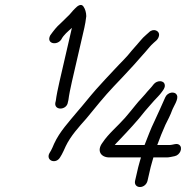

<svg xmlns="http://www.w3.org/2000/svg" viewBox="-20 -710 773 772"><path d="M222 -78 228.5 -89C233.2 -97.7 238.4 -108.7 244.2 -122C264.4 -164.1 297.6 -199.9 326.8 -233C362.4 -276.4 399.9 -323.2 437.8 -363C456.7 -381.8 488.5 -417.3 505.4 -435C525.9 -456.4 545.7 -481 566.1 -503C580.1 -518.6 583 -524.4 598.2 -538L609.5 -548C614.7 -553.3 618 -559.5 619.3 -566.5C623 -586.7 596.5 -598 578.9 -580L567.6 -570C558.4 -562 551.5 -555 546.7 -549C536.4 -536.1 521.8 -520.9 510.1 -507C486.8 -477 468.2 -461.3 440.5 -431C414.2 -402.8 392.4 -380.1 365.8 -350C340.5 -321.4 314.9 -288.2 290 -260C257.7 -220.7 220 -181.2 197.5 -132C192.9 -120.7 188.8 -111.7 185.2 -105L178.7 -94C162.9 -64.2 204.9 -47.8 222 -78ZM542.8 42C557 42 569.8 31.3 573.1 17L585.8 -38C586.9 -42.7 588.8 -49.7 591.6 -59C593 -65 594.7 -71 596.8 -77H650.8C659.1 -77 672.6 -80 681.9 -82C704.4 -86.3 716.2 -115.9 700.9 -127.5C690.2 -135.7 675.9 -127 662.3 -127H612.3C622 -154.3 634.3 -184 645 -208L659.9 -238C665.1 -248.7 668.7 -257.3 671 -264C677.6 -282.7 698.7 -310.5 691.5 -327C683.6 -345.1 653.5 -339.5 644.6 -319C630 -286.7 615.9 -253.6 599.8 -220C585.9 -192 573.9 -158.6 561.3 -127H441.3C445.1 -131.7 451.3 -138.3 459.9 -147C493.9 -182.9 532.5 -223.7 562.7 -263C575.4 -278.5 587.8 -291 599.4 -305C609.9 -316.7 622.6 -328.3 630.5 -340C636.1 -347.7 643.5 -356.3 642.7 -367C641.2 -388.6 611 -388 597.7 -371C586.9 -356.3 574.7 -345.5 563.4 -331L547.3 -313C540.2 -305.7 533 -297.3 525.5 -288L506 -264C500.4 -257.3 492.6 -248 482.5 -236C453.5 -203 415.9 -172.3 392.6 -137C367.2 -103.9 385.5 -77 419.8 -77H546.8C544.9 -71.7 543.3 -66.3 542.1 -61C539.1 -51 537 -43.3 535.8 -38L523.1 17C519.8 31.3 528.7 42 542.8 42ZM204.4 -305 202.3 -296C198.2 -264.6 248.8 -266.5 253 -299L255.1 -308C257.4 -327 263.4 -356.7 269 -381L319.1 -598C322.3 -612 324.9 -627.7 326.9 -645C326.6 -660 322.6 -673.8 315.4 -684C306.6 -696.7 292.5 -687.6 280.8 -675C269.5 -664.4 263.7 -653.9 249 -641C240.3 -632.3 232.1 -624.3 224.5 -617C206.2 -601.1 195.4 -586.2 182.1 -568C164.3 -534.4 208.7 -525.1 226.2 -551C236.3 -570.5 252.8 -583 269.1 -598L219 -381C213.2 -356.1 206.7 -324.3 204.4 -305Z"/></svg>

Font: HoneyBee
Style: BookIt
Weight: 300
Foundry: Cannot Into Space Fonts
Version: Version 0.89